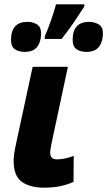

<svg xmlns="http://www.w3.org/2000/svg" viewBox="-20 -858 496 888"><path d="M184 10Q263 10 320 -17L321 -137Q279 -121 243 -121Q212 -121 212 -152Q212 -163 218 -193L294 -549H131L54 -192Q43 -142 43 -115Q43 -44 81 -17Q119 10 184 10ZM187 -678H265Q297 -718 322.5 -756Q348 -794 370 -828V-838H239Q231 -806 215.5 -762.5Q200 -719 187 -690ZM379 -618Q420 -618 438 -642Q456 -666 456 -703Q456 -734 436 -745.5Q416 -757 393 -757Q316 -757 316 -674Q316 -642 334.5 -630Q353 -618 379 -618ZM94 -618Q135 -618 152.5 -642Q170 -666 170 -703Q170 -734 150.5 -745.5Q131 -757 108 -757Q31 -757 31 -674Q31 -642 49 -630Q67 -618 94 -618Z"/></svg>

Font: Noto Sans Display Extra
Style: Italic
Weight: 800
Italic angle: -12°
Designer: Monotype Design Team
Foundry: Monotype Imaging Inc.
Version: Version 1.900